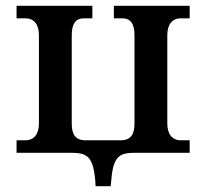

<svg xmlns="http://www.w3.org/2000/svg" viewBox="-20 -526 710 661"><path d="M227 -101V-405C227 -442 239 -463 269 -463H298V-506H37V-463H67C97 -463 114 -442 114 -405V-101C114 -64 97 -43 67 -43H37V0H213C272 0 300 1 308 96L309 115H361L363 96C370 1 398 0 457 0H633V-43H603C573 -43 556 -64 556 -101V-405C556 -442 573 -463 603 -463H633V-506H372V-463H401C431 -463 443 -442 443 -405V-101C443 -64 431 -43 395 -43H275C239 -43 227 -64 227 -101Z"/></svg>

Font: LT Superior Serif Semibold
Style: Regular
Weight: 600
Designer: Daniel Lyons
Foundry: LyonsType
Version: Version 2.120;FEAKit 1.0